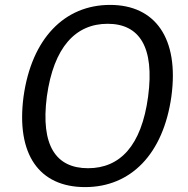

<svg xmlns="http://www.w3.org/2000/svg" viewBox="-20 -753 767 783"><path d="M327 10C513 10 646 -124 679 -360C711 -597 613 -733 429 -733C243 -733 109 -596 76 -359C45 -123 140 10 327 10ZM339 -67C209 -67 145 -158 171 -359C199 -562 289 -656 419 -656C548 -656 611 -562 584 -359C557 -158 469 -67 339 -67Z"/></svg>

Font: United Sans
Style: Italic
Weight: 400
Italic angle: -8°
Designer: Pablo Impallari, Rodrigo Fuenzalida (Modified by Dan O. Williams)
Version: Version 1.000;PS 001.000;hotconv 1.0.88;makeotf.lib2.5.64775